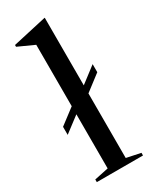

<svg xmlns="http://www.w3.org/2000/svg" viewBox="-193 -794 684 846"><g transform="rotate(-30 149.0 -371.0)"><path d="M196 -28.5 267.5 -13.5V0H32.5V-13.5L104 -28.5V-304L25.5 -244.5V-285.5L104 -345V-657.5L22.5 -694.5V-703.5L194 -742H196V-398L276.5 -459.5V-418.5L196 -357Z"/></g></svg>

Font: Newsreader 72pt
Style: Regular
Weight: 400
Designer: Hugues Gentile
Foundry: Production Type
Version: Version 1.003; ttfautohint (v1.8.3)